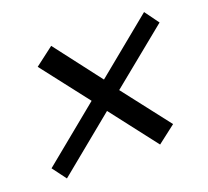

<svg xmlns="http://www.w3.org/2000/svg" viewBox="-81 -590 660 610"><g transform="rotate(-20 249.0 -285.5)"><path d="M49 -79 14 -126 207 -284 83 -444 146 -492 267 -334 460 -492 495 -444 301 -286 425 -126 364 -79 242 -237Z"/></g></svg>

Font: Nunito Sans 7pt Condensed SemiBold
Style: Italic
Weight: 600
Width: 3
Italic angle: -9°
Designer: Vernon Adams
Foundry: Vernon Adams
Version: Version 3.101;gftools[0.9.27]